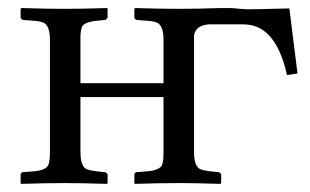

<svg xmlns="http://www.w3.org/2000/svg" viewBox="-20 -451 764 473"><path d="M382.8 -77.1V-211.9H178.2V-77.1Q178.2 -41 193.4 -34.2Q201.7 -30.8 219.2 -28.8L238.8 -26.9Q244.1 -24.4 245.1 -21V0L243.2 2Q182.6 0 139.2 0Q91.8 0 32.2 2L30.8 0V-22Q32.2 -25.9 36.1 -26.9L62 -28.8Q94.2 -31.2 99.6 -45.9Q103 -55.7 103 -77.1V-353Q103 -388.7 86.4 -395.5Q77.6 -398.9 62 -399.9L36.1 -401.9Q31.7 -404.3 30.8 -407.2V-429.2L33.2 -431.2Q93.3 -429.2 138.9 -429.2Q184.6 -429.2 244.1 -431.2L245.1 -429.2V-408.2Q243.2 -403.3 238.8 -401.9L219.2 -399.9Q188 -397 182.1 -385.3Q177.7 -375 178.2 -353V-246.1H382.8V-353Q382.8 -388.7 366.2 -395.5Q357.4 -398.9 341.8 -399.9L315.9 -401.9Q311.5 -404.3 311 -407.2V-429.2L313 -431.2Q373 -429.2 419.9 -429.2Q464.4 -429.2 523.9 -431.2H544.9Q553.7 -431.2 571.8 -429.2Q587.4 -427.7 594.2 -428.2Q614.3 -428.2 648.4 -429.2Q678.7 -430.2 692.9 -430.2L712.9 -270L687 -266.1Q663.1 -374 600.6 -388.7Q588.9 -391.1 577.1 -391.1H496.1Q461.4 -389.2 458 -362.8Q458 -356.4 458 -353V-77.1Q458 -41 473.6 -34.2Q481.9 -30.8 499 -28.8L519 -26.9Q524.4 -24.4 524.9 -21V0L522.9 2Q462.4 0 419.9 0Q371.6 0 312 2L311 0V-22Q312.5 -25.9 315.9 -26.9L341.8 -28.8Q374 -31.2 379.9 -45.9Q382.8 -55.7 382.8 -77.1Z"/></svg>

Font: Linux Libertine Display O
Style: Regular
Weight: 400
Designer: Philipp H. Poll
Foundry: Philipp H. Poll
Version: Version 5.0.9